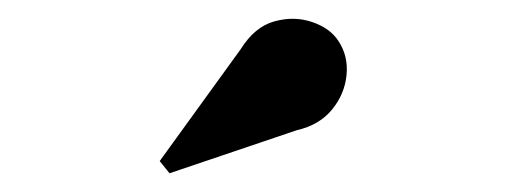

<svg xmlns="http://www.w3.org/2000/svg" viewBox="-20 -1023 540 205"><path d="M161 -838 150.5 -851 237 -970.5Q252 -994.5 273 -1000.2Q294 -1006 313.2 -999.5Q332.5 -993 341.5 -979Q352 -963 350 -942.8Q348 -922.5 334.5 -906Q321 -889.5 297 -884Z"/></svg>

Font: Bodoni Moda
Style: Bold
Weight: 700
Designer: Owen Earl
Foundry: indestructible type
Version: Version 2.005